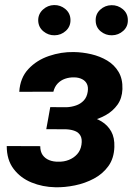

<svg xmlns="http://www.w3.org/2000/svg" viewBox="-20 -749 539 778"><path d="M282.2 -251.5 172.4 -252 183.6 -314.9 249.5 -314.5Q270 -315.4 288.3 -321.8Q306.6 -328.1 319.3 -341.6Q332 -355 335.4 -377Q338.4 -396 332.3 -408.7Q326.2 -421.4 312.7 -428.2Q299.3 -435.1 281.2 -435.5Q261.2 -436 243.7 -429.9Q226.1 -423.8 213.6 -410.6Q201.2 -397.5 196.3 -377.4L58.1 -377Q61.5 -433.6 95.2 -469.5Q128.9 -505.4 178.5 -522.2Q228 -539.1 278.8 -538.1Q314.5 -537.6 349.9 -529.3Q385.3 -521 414.3 -503.7Q443.4 -486.3 460.4 -457.8Q477.5 -429.2 476.1 -387.7Q474.6 -350.6 456.1 -324.7Q437.5 -298.8 408.9 -282.7Q380.4 -266.6 346.9 -259Q313.5 -251.5 282.2 -251.5ZM178.7 -287.1 272.5 -286.6Q304.2 -285.6 335.4 -278.8Q366.7 -272 391.6 -256.8Q416.5 -241.7 430.7 -216.3Q444.8 -190.9 443.4 -153.3Q441.9 -107.4 419.2 -75.9Q396.5 -44.4 360.8 -25.4Q325.2 -6.3 283.7 2.2Q242.2 10.7 204.1 9.8Q152.8 8.8 107.9 -9.5Q63 -27.8 35.2 -64.5Q7.3 -101.1 7.3 -157.2L143.1 -156.7Q143.1 -134.8 152.8 -120.8Q162.6 -106.9 179.4 -100.1Q196.3 -93.3 217.3 -93.8Q239.3 -93.3 259 -101.1Q278.8 -108.9 292.7 -124.3Q306.6 -139.6 310.1 -162.6Q313.5 -185.1 306.4 -198.5Q299.3 -211.9 284.2 -218Q269 -224.1 248.5 -225.1L167.5 -225.6ZM134.8 -665.5Q134.3 -691.9 153.8 -710Q173.3 -728 199.2 -728.5Q225.1 -729 245.1 -712.2Q265.1 -695.3 265.6 -668.5Q266.1 -641.6 246.8 -624Q227.5 -606.4 201.2 -606Q175.8 -605.5 155.8 -622.1Q135.7 -638.7 134.8 -665.5ZM367.7 -665Q366.7 -691.9 386 -709.7Q405.3 -727.5 431.6 -728Q457.5 -728.5 477.5 -711.9Q497.6 -695.3 498 -668.5Q499 -641.6 479.5 -624Q460 -606.4 433.6 -606Q408.2 -605.5 388.2 -621.8Q368.2 -638.2 367.7 -665Z"/></svg>

Font: Roboto
Style: Bold Italic
Weight: 700
Italic angle: -12°
Designer: Christian Robertson
Foundry: Google
Version: Version 3.0